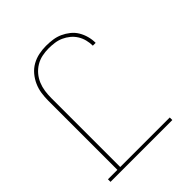

<svg xmlns="http://www.w3.org/2000/svg" viewBox="-203 -875 1006 1006"><g transform="rotate(-45 300.0 -371.5)"><path d="M36 0V-19H106V-530Q106 -558 110 -585Q114 -612 125 -637Q136 -662 154 -683.5Q172 -705 196 -718.5Q220 -732 247 -737.5Q274 -743 301 -743Q326 -743 350.5 -739.5Q375 -736 397 -726Q419 -716 438.5 -700.5Q458 -685 470.5 -664Q483 -643 489.5 -619Q496 -595 496 -571V-570H475V-571Q475 -592 469.5 -613.5Q464 -635 452.5 -653.5Q441 -672 424 -686Q407 -700 387 -709Q367 -718 345 -721Q323 -724 301 -724Q277 -724 252.5 -719Q228 -714 206.5 -701Q185 -688 169 -669Q153 -650 143.5 -627Q134 -604 130.5 -579.5Q127 -555 127 -530V-19H494V0Z"/></g></svg>

Font: Iosevka HT Thin Extended
Style: Regular
Weight: 100
Width: 7
Monospace: yes
Designer: Belleve Invis
Foundry: Belleve Invis
Version: Version 32.3.0; ttfautohint (v1.8.4)